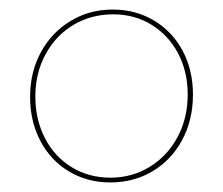

<svg xmlns="http://www.w3.org/2000/svg" viewBox="-20 -685 467 402"><path d="M43 -482Q43 -534 65.5 -575.5Q88 -617 127.5 -641Q167 -665 216 -665Q264 -665 302.5 -642Q341 -619 362.5 -578.5Q384 -538 384 -487Q384 -434 361.5 -392Q339 -350 299.5 -326.5Q260 -303 211 -303Q163 -303 124.5 -326Q86 -349 64.5 -390Q43 -431 43 -482ZM373 -487Q373 -535 353 -573Q333 -611 297.5 -633Q262 -655 217 -655Q171 -655 134 -633Q97 -611 75.5 -571.5Q54 -532 54 -483Q54 -435 74 -396Q94 -357 130 -335Q166 -313 211 -313Q257 -313 294 -336Q331 -359 352 -398.5Q373 -438 373 -487Z"/></svg>

Font: Ysabeau SC Hairline
Style: Regular
Weight: 100
Designer: Christian Thalmann (Catharsis Fonts)
Version: Version 0.003